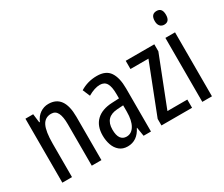

<svg xmlns="http://www.w3.org/2000/svg" viewBox="-122 -1063 1629 1396"><g transform="rotate(-30 693.0 -364.5)"><path d="M262 -547Q393 -547 393 -364V0H312V-348Q312 -411 296 -443Q280 -475 244 -475Q192 -475 169 -429Q146 -383 146 -279V0H65V-537H130L139 -464H144Q161 -504 192.5 -525.5Q224 -547 262 -547Z M669 -547Q745 -547 777 -499Q809 -451 809 -362V0H747L735 -74H733Q691 10 610 10Q569 10 542 -12.5Q515 -35 502.5 -71.5Q490 -108 490 -150Q490 -230 536 -274Q582 -318 667 -322L728 -325V-360Q728 -422 711 -451Q694 -480 656 -480Q612 -480 555 -447L529 -508Q592 -547 669 -547ZM681 -263Q573 -257 573 -152Q573 -103 590 -79.5Q607 -56 638 -56Q680 -56 704.5 -97.5Q729 -139 729 -212V-266Z M1154 0H897V-55L1058 -468H907V-537H1147V-478L987 -69H1154Z M1282 -739Q1328 -739 1328 -681Q1328 -624 1282 -624Q1260 -624 1247 -639Q1234 -654 1234 -681Q1234 -739 1282 -739ZM1321 -537V0H1240V-537Z"/></g></svg>

Font: Noto Sans Bengali ExtraCondensed
Style: Regular
Weight: 400
Width: 2
Designer: Jelle Bosma - Monotype Design Team
Foundry: Monotype Imaging Inc.
Version: Version 2.003; ttfautohint (v1.8.4.7-5d5b)